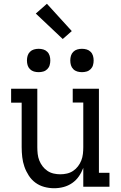

<svg xmlns="http://www.w3.org/2000/svg" viewBox="-20 -991 640 1019"><path d="M267 8Q241 8 215 1Q189 -6 168 -21.5Q147 -37 132.5 -59.5Q118 -82 109.5 -106.5Q101 -131 98 -157.5Q95 -184 95 -210V-446H39V-520H178V-210Q178 -192 180 -174Q182 -156 188.5 -139.5Q195 -123 206 -108.5Q217 -94 232 -84Q247 -74 264.5 -70Q282 -66 300 -66Q318 -66 335.5 -70Q353 -74 368 -84Q383 -94 394 -108.5Q405 -123 411.5 -139.5Q418 -156 420 -174Q422 -192 422 -210V-447H366V-520H505V-74H561V0H422V-100Q413 -76 398.5 -55Q384 -34 363 -19.5Q342 -5 317.5 1.5Q293 8 267 8ZM415 -608Q402 -608 390 -611.5Q378 -615 369 -624Q360 -633 356.5 -645Q353 -657 353 -670Q353 -683 356.5 -695Q360 -707 369 -716Q378 -725 390 -728.5Q402 -732 415 -732Q428 -732 440 -728.5Q452 -725 461 -716Q470 -707 473.5 -695Q477 -683 477 -670Q477 -657 473.5 -645Q470 -633 461 -624Q452 -615 440 -611.5Q428 -608 415 -608ZM185 -608Q172 -608 160 -611.5Q148 -615 139 -624Q130 -633 126.5 -645Q123 -657 123 -670Q123 -683 126.5 -695Q130 -707 139 -716Q148 -725 160 -728.5Q172 -732 185 -732Q198 -732 210 -728.5Q222 -725 231 -716Q240 -707 243.5 -695Q247 -683 247 -670Q247 -657 243.5 -645Q240 -633 231 -624Q222 -615 210 -611.5Q198 -608 185 -608ZM313 -784 170 -919 229 -971 361 -826Z"/></svg>

Font: Iosevka Etoile
Style: Regular
Weight: 400
Designer: Belleve Invis
Foundry: Belleve Invis
Version: Version 33.2.4